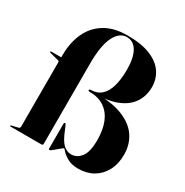

<svg xmlns="http://www.w3.org/2000/svg" viewBox="-167 -849 960 998"><g transform="rotate(30 312.5 -350.0)"><path d="M608.5 -167.5Q608.5 -229 577.8 -275Q547 -321 483.8 -346.8Q420.5 -372.5 322.5 -372.5L322 -368Q403 -368 455.2 -390.8Q507.5 -413.5 533 -453.5Q558.5 -493.5 558.5 -544.5Q558.5 -593 533 -631.2Q507.5 -669.5 453.5 -692Q399.5 -714.5 314 -714.5Q233.5 -714.5 179.8 -681.5Q126 -648.5 99.2 -590.2Q72.5 -532 72.5 -456.5V-435L117 -443.5H14Q11.5 -443.5 9.8 -442.5Q8 -441.5 8 -440Q8 -438 9.5 -437.2Q11 -436.5 13 -435.5L65.5 -422Q68.5 -421.5 70.2 -419.2Q72 -417 72 -412.5V-27Q72 -23 69.5 -19.8Q67 -16.5 61.5 -15.5L25.5 -7Q20.5 -6.5 20.5 -3Q20.5 -1.5 21.5 -0.8Q22.5 0 24 0H209Q214 0 216.2 -2.5Q218.5 -5 218.5 -10.5V-490Q218.5 -599 245.2 -652.2Q272 -705.5 316.5 -705.5Q356.5 -705.5 378.5 -667.2Q400.5 -629 400.5 -558Q400.5 -501 388.8 -459.5Q377 -418 352.8 -396Q328.5 -374 290.5 -373.5Q286 -373.5 283.5 -371.8Q281 -370 281 -368Q281 -365 283.2 -363.5Q285.5 -362 290.5 -362Q342.5 -362 378 -338.2Q413.5 -314.5 431.8 -270.5Q450 -226.5 450 -164Q450 -92.5 426 -62.2Q402 -32 367.5 -32Q342.5 -32 320.5 -52.2Q298.5 -72.5 276 -131L266.5 -152.5Q265.5 -155 264.2 -156.2Q263 -157.5 260.5 -157.5Q258 -157.5 256.5 -155.5Q255 -153.5 255 -149.5V0Q255 2 256.5 3.2Q258 4.5 261 4.5Q264 4.5 272.8 -2.5Q281.5 -9.5 292.2 -18.5Q303 -27.5 311.5 -34.5Q320 -41.5 322 -41.5Q324 -41.5 336 -27.8Q348 -14 373 0Q398 14 438 14Q488 14 526.5 -8.5Q565 -31 586.8 -72Q608.5 -113 608.5 -167.5Z"/></g></svg>

Font: Fraunces 120pt
Style: Bold
Weight: 700
Version: Version 1.000;[b76b70a41]